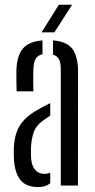

<svg xmlns="http://www.w3.org/2000/svg" viewBox="-20 -775 397 802"><path d="M38.2 -108.6Q37.7 -121.2 37.5 -134.2Q37.3 -147.2 37.8 -159.3Q39.7 -195.2 49.8 -223.5Q59.8 -251.9 82 -275.4Q104.3 -298.8 142.8 -319.5Q154.1 -326.2 166 -332.3Q177.9 -338.3 189.8 -344.2V-291.7Q182.6 -287.4 174.9 -282.1Q167.1 -276.8 158.3 -270.1Q129.5 -249.4 120.3 -220.9Q111 -192.5 109.5 -159.3Q109 -150.6 109.2 -138.4Q109.4 -126.1 109.9 -113.4Q112.4 -82.3 126.8 -65.6Q141.1 -48.9 165.3 -48.9Q178.8 -48.9 189.8 -53.9V-9.6Q170.6 6.4 139.7 6.4Q89.8 6.4 66.1 -22.1Q42.4 -50.5 38.2 -108.6ZM49.5 -393.6Q49 -411.9 48.5 -437.5Q48 -463.2 48.5 -482.5Q50.8 -542.5 75.6 -572.1Q100.4 -601.8 157.5 -606.3V-548.4Q139.4 -544.8 130.2 -531.3Q121 -517.9 119.6 -489.6Q119.1 -478.2 118.8 -461Q118.6 -443.9 118.8 -426.1Q119.1 -408.2 119.6 -393.6ZM233.8 0V-487.3Q233.8 -513 226.6 -527.2Q219.4 -541.5 201.5 -546.6V-606.3Q260.3 -601.3 283.3 -569.7Q306.2 -538 306.1 -472.8L305.5 0ZM153.8 -640 225.7 -755.2H281.3L207.1 -640Z"/></svg>

Font: Big Shoulders Stencil Thin
Style: Regular
Weight: 100
Designer: Patric King
Foundry: XO Type Co
Version: Version 2.001